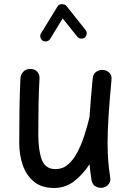

<svg xmlns="http://www.w3.org/2000/svg" viewBox="-20 -870 629 935"><path d="M522.9 -480.5Q513.2 -376 508.5 -302.7Q503.9 -229.5 503.9 -172.9Q503.9 -126 507.1 -86.7Q510.3 -47.4 516.6 -7.3Q520 13.7 509.3 26.6Q498.5 39.6 482.9 43.5Q464.8 47.4 447.3 38.8Q429.7 30.3 425.8 7.3Q419.4 -32.7 416 -70.3Q383.8 -20.5 341.1 12.5Q298.3 45.4 243.2 45.4Q183.6 45.4 146.2 15.4Q108.9 -14.6 91.3 -64.7Q73.7 -114.7 73.7 -173.8Q73.7 -251 74.7 -329.3Q75.7 -407.7 79.6 -489.3Q80.6 -506.3 93 -520.3Q105.5 -534.2 127 -534.2Q149.4 -534.2 161.4 -520.8Q173.3 -507.3 172.4 -489.3Q168.9 -423.3 167.7 -361.6Q166.5 -299.8 166.5 -215.8Q166.5 -139.2 183.3 -92.8Q200.2 -46.4 251 -46.4Q284.7 -46.4 310.8 -68.6Q336.9 -90.8 356.4 -127.9Q376 -165 390.6 -210Q405.3 -254.9 416 -300.3V-301.3Q418.5 -341.3 422.4 -387.9Q426.3 -434.6 431.6 -489.3Q434.1 -511.2 449.7 -521.2Q465.3 -531.2 482.9 -529.3Q500 -527.8 512.7 -515.6Q525.4 -503.4 522.9 -480.5ZM188 -671.9Q179.2 -677.2 176.8 -688Q174.3 -698.7 179.7 -707.5L260.7 -839.4Q266.6 -849.6 281.7 -849.6Q296.9 -849.6 303.2 -841.3L397 -723.6Q403.3 -715.8 402.1 -704.8Q400.9 -693.8 392.6 -687Q384.8 -680.7 373.8 -682.1Q362.8 -683.6 356.4 -691.4L285.2 -780.3L224.1 -680.2Q218.8 -671.4 207.8 -668.9Q196.8 -666.5 188 -671.9Z"/></svg>

Font: Mikhak-DS2-FD Medium
Style: Regular
Weight: 500
Designer: Amin Abedi
Version: Version 3.4